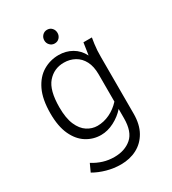

<svg xmlns="http://www.w3.org/2000/svg" viewBox="-207 -782 970 1083"><g transform="rotate(-30 278.0 -240.5)"><path d="M55 -255Q55 -347 83 -405Q111 -463 157.5 -490.5Q204 -518 259 -518Q306 -518 344.5 -496Q383 -474 405 -431L417 -510H472L466 -471Q463 -449 462 -431Q461 -413 461 -388V-20Q461 50 434 97.5Q407 145 361 169Q315 193 257 193Q211 193 166 180.5Q121 168 85 147L108 97Q140 117 174 127.5Q208 138 246 138Q314 138 357.5 100.5Q401 63 401 -25V-85Q371 -51 328.5 -29Q286 -7 243 -7Q192 -7 149 -34Q106 -61 80.5 -116Q55 -171 55 -255ZM116 -260Q116 -189 135 -145.5Q154 -102 185 -82Q216 -62 251 -62Q292 -62 331 -80.5Q370 -99 401 -133V-310Q401 -362 383 -396.5Q365 -431 333.5 -448.5Q302 -466 263 -466Q199 -466 157.5 -418.5Q116 -371 116 -260ZM231 -629Q231 -648 243.5 -661Q256 -674 274 -674Q293 -674 305 -661Q317 -648 317 -629Q317 -611 305 -598Q293 -585 274 -585Q256 -585 243.5 -598Q231 -611 231 -629Z"/></g></svg>

Font: Radio Canada Light
Style: Regular
Weight: 300
Designer: Charles Daoud, Etienne Aubert Bonn, Alexandre Saumier Demers, Jacques Le Bailly
Foundry: Radio-Canada
Version: Version 2.104;gftools[0.9.28.dev5+ged2979d]